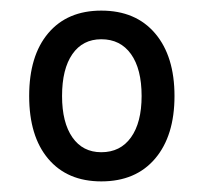

<svg xmlns="http://www.w3.org/2000/svg" viewBox="-20 -794 384 362"><path d="M171 -452Q107 -452 71 -494.5Q35 -537 35 -613Q35 -689 71 -731.5Q107 -774 171 -774Q236 -774 272.5 -731Q309 -688 309 -613Q309 -538 272.5 -495Q236 -452 171 -452ZM171 -507Q207 -507 227 -535Q247 -563 247 -613Q247 -664 227 -692Q207 -720 171 -720Q136 -720 116.5 -692Q97 -664 97 -613Q97 -563 116.5 -535Q136 -507 171 -507Z"/></svg>

Font: Imprima
Style: Regular
Weight: 400
Designer: Eduardo Tunni
Foundry: Eduardo Tunni
Version: Version 1.002; ttfautohint (v1.8.4.7-5d5b);gftools[0.9.23]